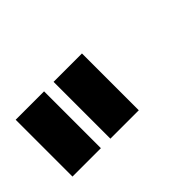

<svg xmlns="http://www.w3.org/2000/svg" viewBox="-41 -590 350 350"><g transform="rotate(-45 134.5 -415.0)"><path d="M73.2 -341.8H0V-488.3H73.2ZM170.9 -341.8H97.7V-488.3H170.9Z"/></g></svg>

Font: Arounder
Style: Regular
Weight: 400
Designer: Maxim Raikov
Foundry: Maxim Raikov
Version: Version 1.00 March 23, 2021, initial release